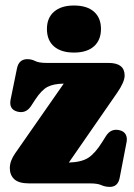

<svg xmlns="http://www.w3.org/2000/svg" viewBox="-20 -682 499 714"><path d="M415 -336 236 -77.5Q283.5 -79 308.8 -95.5Q334 -112 360.5 -154.5L374 -176Q393 -206 425.5 -197.5Q441.5 -193.5 447.8 -181.2Q454 -169 450.5 -152.5L425 -20.5Q418.5 13 388.5 13Q371 13 357 6.5Q343 0 313.5 0H88.5Q50 0 33.2 -15.5Q16.5 -31 16.5 -57Q16.5 -83.5 36.5 -112L217 -371Q179.5 -370.5 157 -359Q134.5 -347.5 111 -311.5L96 -288.5Q76 -257.5 42.5 -267.5Q12.5 -276.5 19.5 -312L43 -427Q50 -462 81.5 -462Q97.5 -462 111 -455Q124.5 -448 154 -448H383.5Q443.5 -448 443.5 -401Q443.5 -377 415 -336ZM255 -486.5Q207.5 -486.5 181 -509.2Q154.5 -532 154.5 -574.5Q154.5 -615.5 181 -638.5Q207.5 -661.5 255 -661.5Q303.5 -661.5 329.5 -638.5Q355.5 -615.5 355.5 -574.5Q355.5 -533 329.5 -509.8Q303.5 -486.5 255 -486.5Z"/></svg>

Font: Fraunces 144pt SuperSoft Black
Style: Regular
Weight: 900
Version: Version 1.000;[b76b70a41]